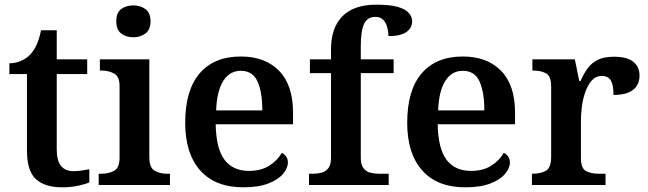

<svg xmlns="http://www.w3.org/2000/svg" viewBox="-20 -789 2763 819"><path d="M245 10Q171 10 133 -25Q95 -60 95 -147V-473H20V-519Q46 -519 70 -529.5Q94 -540 109 -557Q141 -589 155 -660H222V-536H352V-473H222V-151Q222 -59 293 -59Q312 -59 328.5 -61.5Q345 -64 361 -67V-11Q346 -4 314.5 3Q283 10 245 10Z M549 -630Q518 -630 497 -646Q476 -662 476 -698Q476 -735 497 -750.5Q518 -766 549 -766Q578 -766 600 -750.5Q622 -735 622 -698Q622 -662 600 -646Q578 -630 549 -630ZM401 0V-48H414Q444 -48 467 -60.5Q490 -73 490 -116V-422Q490 -463 466.5 -475.5Q443 -488 414 -488H406V-536H617V-118Q617 -74 639.5 -61Q662 -48 692 -48H705V0Z M1018 10Q898 10 834 -62Q770 -134 770 -265Q770 -405 832 -476.5Q894 -548 1007 -548Q1111 -548 1170.5 -487Q1230 -426 1230 -308V-259H900Q902 -154 938 -107Q974 -60 1042 -60Q1094 -60 1129 -82.5Q1164 -105 1182 -137Q1193 -132 1200.5 -121.5Q1208 -111 1208 -96Q1208 -72 1187.5 -47.5Q1167 -23 1125 -6.5Q1083 10 1018 10ZM1099 -318Q1099 -396 1078.5 -441.5Q1058 -487 1007 -487Q960 -487 932.5 -444Q905 -401 902 -318Z M1298 0V-48H1317Q1335 -48 1352 -52.5Q1369 -57 1380.5 -71.5Q1392 -86 1392 -116V-477H1302V-536H1392V-579Q1392 -670 1440.5 -719.5Q1489 -769 1585 -769Q1644 -769 1677 -759.5Q1710 -750 1724 -733.5Q1738 -717 1738 -698Q1738 -669 1713 -652Q1688 -635 1637 -635Q1637 -653 1632 -672Q1627 -691 1615 -704Q1603 -717 1581 -717Q1547 -717 1533 -687Q1519 -657 1519 -593V-536H1659V-477H1519V-116Q1519 -86 1530.5 -71.5Q1542 -57 1559 -52.5Q1576 -48 1595 -48H1638V0Z M1965 10Q1845 10 1781 -62Q1717 -134 1717 -265Q1717 -405 1779 -476.5Q1841 -548 1954 -548Q2058 -548 2117.5 -487Q2177 -426 2177 -308V-259H1847Q1849 -154 1885 -107Q1921 -60 1989 -60Q2041 -60 2076 -82.5Q2111 -105 2129 -137Q2140 -132 2147.5 -121.5Q2155 -111 2155 -96Q2155 -72 2134.5 -47.5Q2114 -23 2072 -6.5Q2030 10 1965 10ZM2046 -318Q2046 -396 2025.5 -441.5Q2005 -487 1954 -487Q1907 -487 1879.5 -444Q1852 -401 1849 -318Z M2249 0V-48H2252Q2286 -48 2308.5 -60.5Q2331 -73 2331 -120V-420Q2331 -464 2309.5 -476Q2288 -488 2255 -488H2251V-536H2432L2451 -443H2456Q2470 -475 2487 -498Q2504 -521 2530 -534Q2556 -547 2599 -547Q2655 -547 2681.5 -525.5Q2708 -504 2708 -467Q2708 -427 2680 -405.5Q2652 -384 2597 -384Q2597 -425 2586 -445Q2575 -465 2547 -465Q2521 -465 2504 -445.5Q2487 -426 2476.5 -396Q2466 -366 2462 -333.5Q2458 -301 2458 -274V-115Q2458 -71 2479.5 -59.5Q2501 -48 2533 -48H2563V0Z"/></svg>

Font: Noto Serif Hentaigana SemiBold
Style: Regular
Weight: 600
Designer: Kazuhiro Yamada
Foundry: nipponia
Version: Version 1.000; ttfautohint (v1.8.4.7-5d5b)